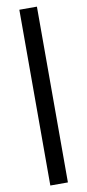

<svg xmlns="http://www.w3.org/2000/svg" viewBox="-114 -861 523 1151"><g transform="rotate(-10 147.5 -285.0)"><path d="M94 -820H201V250H94Z"/></g></svg>

Font: Libre Baskerville
Style: Bold
Weight: 700
Designer: Pablo Impallari, Rodrigo Fuenzalida
Foundry: Pablo Impallari, Rodrigo Fuenzalida
Version: Version 1.000